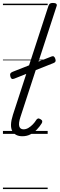

<svg xmlns="http://www.w3.org/2000/svg" viewBox="-20 -910 406 1305"><path d="M132 16Q83 16 63.5 -19.5Q44 -55 68 -130L309 -869Q313 -881 319.5 -885.5Q326 -890 340 -890Q356 -890 362.5 -884Q369 -878 364 -866L119 -115Q105 -72 111 -51.5Q117 -31 140 -31Q157 -31 173 -40.5Q189 -50 203 -64.5Q217 -79 226 -94Q230 -101 237 -104Q244 -107 255 -100Q266 -94 267 -86.5Q268 -79 263 -71Q250 -50 231 -30Q212 -10 187.5 3Q163 16 132 16ZM76 -375Q65 -371 59 -375Q53 -379 50 -392Q47 -404 50.5 -410.5Q54 -417 66 -422L330 -526Q340 -530 346 -526Q352 -522 356 -510Q360 -499 357 -492Q354 -485 343 -481ZM0 365H304V375H0ZM0 -20H304V0H0ZM0 -505H304V-500H0ZM0 -885H304V-875H0Z"/></svg>

Font: Playwrite DK Loopet Guides
Style: Regular
Weight: 400
Designer: Veronika Burian, José Scaglione
Foundry: TypeTogether
Version: Version 1.003